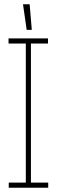

<svg xmlns="http://www.w3.org/2000/svg" viewBox="-20 -880 266 900"><path d="M101 0V-676L124 -700H125V-24L102 0ZM21 0V-24H101V0ZM102 0 125 -24H206V0ZM20 -676V-700H124L101 -676ZM125 -676V-700H205V-676ZM105 -740 88 -859V-860H119L129 -740Z"/></svg>

Font: Foldit Thin
Style: Regular
Weight: 100
Designer: Sophia Tai
Foundry: Sophia Tai
Version: Version 1.003